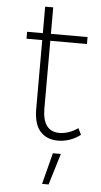

<svg xmlns="http://www.w3.org/2000/svg" viewBox="-58 -672 488 924"><g transform="rotate(5 186.0 -210.5)"><path d="M240 1Q185 1 153.5 -33.8Q122 -68.5 122 -143.5V-474.5H46V-508H122V-636H161V-508H338V-474.5H161V-147.5Q161 -37 243.5 -36.5Q289.5 -37.5 332.5 -67.5L347.5 -36.5Q298 0.5 240 1ZM213 215H181.5L220.5 63.5H259Z"/></g></svg>

Font: Argentum Novus ExtraLight
Style: Regular
Weight: 250
Designer: Julieta Ulanovsky (font) & Cristiano Sobral (main changes)
Foundry: Julieta Ulanovsky (font) & Cristiano Sobral (main changes)
Version: Version 3.00;November 27, 2020;FontCreator 13.0.0.2655 64-bi